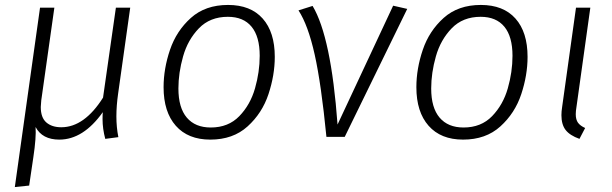

<svg xmlns="http://www.w3.org/2000/svg" viewBox="-20 -554 2475 777"><path d="M451 -83Q451 -39 459 1L406 8Q395 -33 395 -72Q395 -90 396 -100Q317 11 220 11Q151 11 124 -40Q127 2 115 82L98 197L40 203L142 -523H200L147 -148Q145 -128 145 -121Q145 -78 167.5 -58.5Q190 -39 228 -39Q275 -39 317.5 -69.5Q360 -100 397 -159L449 -523H507L458 -175Q451 -126 451 -83Z M642 -201Q642 -276 668 -352.5Q694 -429 752.5 -481.5Q811 -534 903 -534Q994 -534 1043 -479Q1092 -424 1092 -324Q1092 -250 1066.5 -173Q1041 -96 982 -42.5Q923 11 831 11Q741 11 691.5 -45Q642 -101 642 -201ZM1031 -328Q1031 -406 998 -446Q965 -486 902 -486Q830 -486 785 -439.5Q740 -393 721 -326Q702 -259 702 -196Q702 -118 736 -78Q770 -38 833 -38Q904 -38 948.5 -84Q993 -130 1012 -196.5Q1031 -263 1031 -328Z M1346 -50 1571 -531 1628 -518 1375 0H1301Q1280 -214 1253.5 -333Q1227 -452 1188 -512L1245 -530Q1320 -405 1346 -50Z M1665 -201Q1665 -276 1691 -352.5Q1717 -429 1775.5 -481.5Q1834 -534 1926 -534Q2017 -534 2066 -479Q2115 -424 2115 -324Q2115 -250 2089.5 -173Q2064 -96 2005 -42.5Q1946 11 1854 11Q1764 11 1714.5 -45Q1665 -101 1665 -201ZM2054 -328Q2054 -406 2021 -446Q1988 -486 1925 -486Q1853 -486 1808 -439.5Q1763 -393 1744 -326Q1725 -259 1725 -196Q1725 -118 1759 -78Q1793 -38 1856 -38Q1927 -38 1971.5 -84Q2016 -130 2035 -196.5Q2054 -263 2054 -328Z M2313 -122Q2310 -104 2310 -92Q2310 -70 2319 -57.5Q2328 -45 2348 -36L2325 8Q2286 -6 2269 -28Q2252 -50 2252 -88Q2252 -103 2255 -122L2311 -523H2369Z"/></svg>

Font: Fira Sans Light
Style: Italic
Weight: 300
Italic angle: -8°
Designer: bBox Type GmbH & Carrois Corporate GbR & Edenspiekermann AG
Foundry: bBox Type GmbH & Carrois Corporate GbR & Edenspiekermann AG
Version: Version 4.301